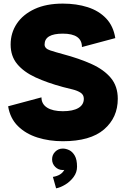

<svg xmlns="http://www.w3.org/2000/svg" viewBox="-20 -757 688 1049"><path d="M323.2 -573.2Q223.6 -573.2 223.6 -513.7Q223.6 -491.7 254.2 -481.7Q284.7 -471.7 323.2 -461.4Q413.1 -437.5 480.5 -407Q547.9 -376.5 585.7 -331.1Q623.5 -285.6 623.5 -217.3Q623.5 -114.7 548.6 -50Q473.6 14.6 323.2 14.6Q249 14.6 184.8 -5.6Q120.6 -25.9 77.9 -68.1Q35.2 -110.4 24.4 -176.3L206.5 -225.1Q206.5 -188.5 237.5 -168.9Q268.6 -149.4 323.2 -149.4Q378.4 -149.4 408.2 -167Q438 -184.6 438 -217.3Q438 -239.3 420.2 -250.7Q402.3 -262.2 375.7 -268.6Q349.1 -274.9 323.2 -281.7Q238.3 -304.7 174.1 -334.2Q109.9 -363.8 74 -407Q38.1 -450.2 38.1 -513.7Q38.1 -577.1 71.8 -627.7Q105.5 -678.2 169.2 -707.8Q232.9 -737.3 323.2 -737.3Q397.9 -737.3 459 -717.8Q520 -698.2 559.8 -656.5Q599.6 -614.7 609.9 -548.8L427.7 -500Q427.7 -573.2 323.2 -573.2ZM264.6 113.3Q264.6 88.9 281.7 71.8Q298.8 54.7 323.2 54.7Q339.8 54.7 357.9 63.2Q376 71.8 388.4 93.3Q400.9 114.7 400.9 153.8Q400.9 184.6 382.1 210Q363.3 235.4 336.7 251.5Q310.1 267.6 286.6 272L269 209.5Q314.9 202.1 331.1 171.4Q327.1 171.9 323.2 171.9Q298.8 171.9 281.7 154.8Q264.6 137.7 264.6 113.3Z"/></svg>

Font: Giphurs Black
Style: Regular
Weight: 900
Version: Version 0.920; ttfautohint (v1.8.4.7-5d5b)